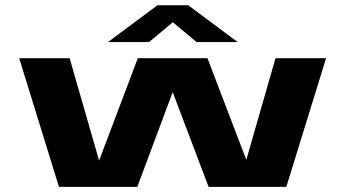

<svg xmlns="http://www.w3.org/2000/svg" viewBox="-20 -726 1340 746"><path d="M209 0 54.5 -500H250.5L365 -102L515.5 -500H786L937 -105L1050.5 -500H1247L1092.5 0H790.5L651 -368L513.5 0ZM399.5 -562.5 591.5 -705.5H711.5L903.5 -562.5H744L651.5 -639.5L559 -562.5Z"/></svg>

Font: Trispace Expanded
Style: Bold
Weight: 700
Width: 7
Designer: Tyler Finck
Foundry: Etcetera Type Company
Version: Version 1.210; ttfautohint (v1.8.3)